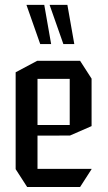

<svg xmlns="http://www.w3.org/2000/svg" viewBox="-20 -753 433 773"><path d="M89.4 0 43 -72V-73H348.7V-72L302.4 0ZM43 -73V-462L130 -508.3H131V-73ZM131 -207V-249.7H260.7V-207.3ZM131 -435.4V-508.3H302.4L348.7 -436.4V-435.4ZM260.7 -207.3V-435.4H348.7V-245.3L261.7 -207.3ZM235.1 -575.6 180 -732.4V-733.4H251.3L279.1 -575.6ZM141.9 -575.6 86.8 -732.4V-733.4H158.2L185.9 -575.6Z"/></svg>

Font: Foldit Thin
Style: Regular
Weight: 100
Designer: Sophia Tai
Foundry: Sophia Tai
Version: Version 1.003